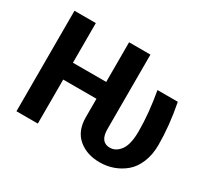

<svg xmlns="http://www.w3.org/2000/svg" viewBox="-140 -911 1236 1145"><g transform="rotate(30 477.5 -338.0)"><path d="M878 -530Q907 -381 907 -250Q907 -182 885 -129Q863 -76 826.5 -45.5Q790 -15 746 0.5Q702 16 654 16Q565 16 507 -33Q449 -82 449 -176V-303H220V0H73V-692H220V-419H449V-692H596V-180Q596 -90 663 -90Q705 -90 734.5 -130.5Q764 -171 764 -261Q764 -386 738 -530Z"/></g></svg>

Font: Fira Sans SemiBold
Style: Regular
Weight: 600
Designer: bBox Type GmbH & Carrois Corporate GbR & Edenspiekermann AG
Foundry: bBox Type GmbH & Carrois Corporate GbR & Edenspiekermann AG
Version: Version 4.301;PS 004.301;hotconv 1.0.88;makeotf.lib2.5.64775